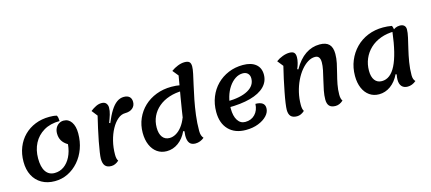

<svg xmlns="http://www.w3.org/2000/svg" viewBox="-58 -1319 4233 1887"><g transform="rotate(-15 2058.5 -375.0)"><path d="M320 25Q244 25 187.5 -7.5Q131 -40 100.5 -99Q70 -158 70 -238Q70 -318 96.5 -384.5Q123 -451 171 -499Q219 -547 284.5 -573.5Q350 -600 429 -600Q449 -600 467 -598.5Q485 -597 504 -592Q511 -580 513.5 -565.5Q516 -551 516 -534Q421 -534 354 -494Q287 -454 252 -386.5Q217 -319 217 -233Q217 -145 248.5 -99Q280 -53 338 -53Q391 -53 433 -82.5Q475 -112 502.5 -166Q530 -220 537 -293Q497 -317 478.5 -348.5Q460 -380 460 -422Q460 -453 472.5 -477Q485 -501 506.5 -514.5Q528 -528 554 -528Q604 -528 633 -485.5Q662 -443 662 -370Q662 -287 636 -215.5Q610 -144 563 -90Q516 -36 454 -5.5Q392 25 320 25Z M895 25Q852 25 832 1.5Q812 -22 812 -71Q812 -91 818.5 -136Q825 -181 836.5 -241.5Q848 -302 862.5 -366.5Q877 -431 891 -489L845 -548Q873 -570 901.5 -584Q930 -598 958 -598Q991 -598 1005.5 -580Q1020 -562 1020 -537Q1020 -503 1009 -467Q998 -431 982 -390L992 -385Q1021 -456 1051 -504Q1081 -552 1114.5 -576Q1148 -600 1186 -600Q1223 -600 1243 -582Q1263 -564 1263 -529Q1263 -490 1235 -466Q1207 -442 1158 -442Q1119 -442 1083 -411.5Q1047 -381 1018.5 -329Q990 -277 973.5 -211Q957 -145 957 -73Q957 -29 972 -9Q935 25 895 25Z M1459 25Q1404 25 1362.5 -4Q1321 -33 1298 -86Q1275 -139 1275 -210Q1275 -288 1304.5 -355Q1334 -422 1386 -471Q1438 -520 1509 -547.5Q1580 -575 1664 -575Q1714 -575 1753 -567Q1759 -555 1762 -540.5Q1765 -526 1765 -509Q1688 -509 1624.5 -488Q1561 -467 1515.5 -428.5Q1470 -390 1445.5 -338Q1421 -286 1421 -224Q1421 -162 1446.5 -127.5Q1472 -93 1519 -93Q1552 -93 1585 -112Q1618 -131 1646 -167.5Q1674 -204 1693 -254L1685 -116L1664 -124Q1631 -53 1577 -14Q1523 25 1459 25ZM1750 25Q1710 25 1691 0.5Q1672 -24 1672 -74Q1672 -92 1676.5 -130Q1681 -168 1688.5 -220Q1696 -272 1705.5 -331Q1715 -390 1725 -450Q1735 -510 1745 -565Q1755 -620 1762 -664L1714 -723Q1745 -746 1782 -760.5Q1819 -775 1851 -775Q1885 -775 1899.5 -761.5Q1914 -748 1914 -715Q1914 -689 1904 -642Q1894 -595 1879.5 -532Q1865 -469 1850.5 -395.5Q1836 -322 1826 -243.5Q1816 -165 1816 -85Q1816 -57 1822.5 -39Q1829 -21 1840 -9Q1821 7 1798 16Q1775 25 1750 25Z M2264 25Q2153 25 2089.5 -40.5Q2026 -106 2026 -221Q2026 -303 2054 -372.5Q2082 -442 2132 -492.5Q2182 -543 2250 -571.5Q2318 -600 2398 -600Q2481 -600 2527.5 -562.5Q2574 -525 2574 -456Q2574 -385 2523.5 -334.5Q2473 -284 2377.5 -258Q2282 -232 2147 -232L2159 -293Q2295 -295 2370 -336.5Q2445 -378 2445 -452Q2445 -483 2426.5 -502Q2408 -521 2376 -521Q2335 -521 2298.5 -497Q2262 -473 2233.5 -431Q2205 -389 2189 -333.5Q2173 -278 2173 -216Q2173 -140 2201 -96.5Q2229 -53 2278 -53Q2339 -53 2377.5 -93Q2416 -133 2419 -199Q2464 -199 2488.5 -182.5Q2513 -166 2513 -131Q2513 -90 2480 -54.5Q2447 -19 2391 3Q2335 25 2264 25Z M2784 25Q2741 25 2721 3.5Q2701 -18 2701 -62Q2701 -84 2707.5 -130.5Q2714 -177 2726 -238Q2738 -299 2752 -364.5Q2766 -430 2781 -489L2734 -548Q2763 -570 2800.5 -584Q2838 -598 2870 -598Q2904 -598 2918 -583.5Q2932 -569 2932 -537Q2932 -511 2924 -479.5Q2916 -448 2904 -422L2914 -417Q2967 -510 3033.5 -555Q3100 -600 3179 -600Q3243 -600 3274 -568.5Q3305 -537 3305 -471Q3305 -426 3295 -378Q3285 -330 3271.5 -279Q3258 -228 3248 -176Q3238 -124 3238 -73Q3238 -29 3254 -9Q3217 25 3176 25Q3133 25 3113 3.5Q3093 -18 3093 -62Q3093 -103 3102.5 -152.5Q3112 -202 3124.5 -252Q3137 -302 3146 -346.5Q3155 -391 3155 -424Q3155 -459 3142 -476Q3129 -493 3103 -493Q3065 -493 3028.5 -470Q2992 -447 2959.5 -407.5Q2927 -368 2901.5 -314.5Q2876 -261 2861.5 -199.5Q2847 -138 2847 -73Q2847 -29 2861 -9Q2824 25 2784 25Z M3619 25Q3564 25 3522.5 -4Q3481 -33 3458 -86Q3435 -139 3435 -210Q3435 -294 3464.5 -365Q3494 -436 3546 -489Q3598 -542 3669 -571Q3740 -600 3824 -600Q3868 -600 3913 -592Q3919 -581 3922 -566Q3925 -551 3925 -534Q3846 -534 3782.5 -510.5Q3719 -487 3674 -444.5Q3629 -402 3605 -345.5Q3581 -289 3581 -224Q3581 -162 3606.5 -127.5Q3632 -93 3679 -93Q3766 -93 3821 -202.5Q3876 -312 3903 -534Q3919 -554 3941 -564.5Q3963 -575 3988 -575Q4016 -575 4031.5 -561Q4047 -547 4047 -520Q4047 -489 4036 -440Q4025 -391 4010.5 -331Q3996 -271 3985 -205Q3974 -139 3974 -73Q3974 -29 3996 -9Q3976 8 3954 16.5Q3932 25 3910 25Q3871 25 3850 1.5Q3829 -22 3829 -66Q3829 -78 3830.5 -91.5Q3832 -105 3835 -119L3825 -124Q3791 -53 3737 -14Q3683 25 3619 25Z"/></g></svg>

Font: Lemonada Medium
Style: Regular
Weight: 500
Designer: Mohamed Gaber (Arabic), Eduardo Tunni (Latin)
Foundry: Kief Type Foundry
Version: Version 4.004; ttfautohint (v1.8.2)